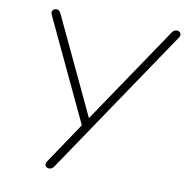

<svg xmlns="http://www.w3.org/2000/svg" viewBox="-80 -788 845 871"><g transform="rotate(10 342.5 -352.5)"><path d="M189 -25 322 -223V-198L93 -684Q90 -691 91 -697Q92 -703 97.5 -707Q103 -711 110 -711Q119 -711 123.5 -706.5Q128 -702 133 -692L346 -240H334L644 -699Q648 -705 654 -708Q660 -711 666 -711Q673 -711 678.5 -706.5Q684 -702 684.5 -695Q685 -688 679 -680L224 -6Q220 0 214 3Q208 6 202 6Q195 6 189.5 1.5Q184 -3 183.5 -10Q183 -17 189 -25Z"/></g></svg>

Font: SN Pro Thin
Style: Italic
Weight: 200
Italic angle: -9°
Designer: Tobias Whetton
Foundry: Supernotes
Version: Version 1.003;Glyphs 3.3 (3324)